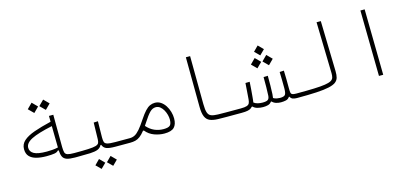

<svg xmlns="http://www.w3.org/2000/svg" viewBox="-68 -1233 4238 1958"><g transform="rotate(-15 2051.0 -254.5)"><path d="M304.7 -86.4Q244.1 -86.4 198 -98.4Q151.9 -110.4 126 -138.4Q100.1 -166.5 100.1 -214.8Q100.1 -267.1 139.4 -302.2Q178.7 -337.4 253.4 -363.8Q328.1 -390.1 434.6 -415.5L433.6 -477.1H479.5L481.4 -136.7Q481.9 -98.6 487.5 -78.6Q493.2 -58.6 515.1 -51.5Q537.1 -44.4 585.9 -44.4Q606.4 -44.4 613.5 -40.3Q620.6 -36.1 620.6 -22Q620.6 -9.8 612.8 -4.2Q605 1.5 580.1 1.5Q523.9 1.5 494.1 -9Q464.4 -19.5 452.6 -44.4Q440.9 -69.3 439 -112.3L428.2 -111.8Q417.5 -96.7 387.7 -91.6Q357.9 -86.4 304.7 -86.4ZM435.1 -369.1Q282.7 -336.9 213.9 -302Q145 -267.1 145 -217.3Q145 -175.8 184.8 -153.6Q224.6 -131.3 318.8 -131.3Q341.3 -131.3 375 -133.5Q408.7 -135.7 438.5 -142.6ZM419.4 -544.4 364.7 -598.6 419.4 -653.3 473.6 -598.6ZM297.4 -544.4 242.7 -598.6 297.4 -653.3 351.6 -598.6Z M580.1 1.5 585.9 -44.4Q679.7 -44.4 733.6 -46.9Q787.6 -49.3 813 -56.9Q838.4 -64.5 845.5 -79.3Q852.5 -94.2 853 -119.1L856.9 -293.5L901.9 -295.4L899.4 -124Q899.4 -93.8 904.8 -76.4Q910.2 -59.1 935.1 -51.8Q960 -44.4 1018.6 -44.4H1171.9Q1190.4 -44.4 1197 -40.8Q1203.6 -37.1 1203.6 -22Q1203.6 -7.3 1193.6 -2.9Q1183.6 1.5 1166 1.5H1007.3Q941.9 1.5 913.1 -10Q884.3 -21.5 871.6 -54.2H864.7Q850.6 -26.4 822 -14.6Q793.5 -2.9 741 -0.7Q688.5 1.5 602.1 1.5Q596.7 1.5 591.3 1.5Q585.9 1.5 580.1 1.5ZM813 184.1 760.7 132.3 813 79.6 865.2 132.3ZM935.1 184.1 882.8 132.3 935.1 79.6 987.3 132.3Z M1163.1 1.5Q1149.9 1.5 1145.5 -3.7Q1141.1 -8.8 1141.1 -22Q1141.1 -33.7 1147.9 -39.1Q1154.8 -44.4 1171.9 -44.4Q1200.2 -44.4 1224.6 -56.9Q1249 -69.3 1278.1 -102.8Q1307.1 -136.2 1348.1 -198.7Q1380.9 -248 1407 -276.1Q1433.1 -304.2 1458 -315.7Q1482.9 -327.1 1510.7 -327.1Q1544.9 -327.1 1572.5 -308.6Q1600.1 -290 1619.6 -259.8Q1639.2 -229.5 1649.7 -193.4Q1660.2 -157.2 1660.2 -122.6Q1660.2 -60.5 1630.1 -29.5Q1600.1 1.5 1526.4 1.5Q1473.1 1.5 1419.9 -18.1Q1366.7 -37.6 1330.1 -82.5H1320.8Q1292.5 -46.9 1268.3 -28.8Q1244.1 -10.7 1219 -4.6Q1193.8 1.5 1163.1 1.5ZM1352.5 -125.5Q1389.6 -83 1434.3 -63.7Q1479 -44.4 1529.3 -44.4Q1579.1 -44.4 1597.2 -61.3Q1615.2 -78.1 1615.2 -124Q1615.2 -146 1608.2 -173.1Q1601.1 -200.2 1587.2 -224.9Q1573.2 -249.5 1553.2 -265.4Q1533.2 -281.2 1507.3 -281.2Q1473.1 -281.2 1444.3 -252Q1415.5 -222.7 1373.5 -157.2Q1362.3 -140.1 1352.5 -125.5Z M2337.9 1.5Q2321.8 1.5 2305.4 1.5Q2289.1 1.5 2272.9 1.5Q2224.6 2 2177.7 1.7Q2130.9 1.5 2089.8 0.5Q2038.6 -1 2005.9 -14.9Q1973.1 -28.8 1957.3 -64.9Q1941.4 -101.1 1940.9 -168.9L1937 -693.4H1981.9L1985.8 -186Q1986.3 -125 1996.6 -95.5Q2006.8 -65.9 2032 -56.2Q2057.1 -46.4 2102.1 -45.4Q2140.6 -44.4 2184.8 -44.4Q2229 -44.4 2282.7 -44.4Q2297.4 -44.4 2312.5 -44.4Q2327.6 -44.4 2343.8 -44.4Q2350.6 -44.4 2355.7 -39.6Q2360.8 -34.7 2360.8 -23.4Q2360.8 1.5 2337.9 1.5Z M2567.4 1.5Q2538.1 1.5 2508.5 -6.3Q2479 -14.2 2463.4 -32.2L2454.6 -31.7Q2447.8 -22.9 2436.5 -15.4Q2425.3 -7.8 2402.8 -3.2Q2380.4 1.5 2339.4 1.5L2343.8 -44.4Q2386.7 -44.4 2407.2 -51.5Q2427.7 -58.6 2434.8 -73.7Q2441.9 -88.9 2443.8 -113.8Q2447.8 -165.5 2450.4 -202.1Q2453.1 -238.8 2456.1 -282.7L2501 -283.7Q2498.5 -242.2 2495.8 -206.3Q2493.2 -170.4 2489.3 -130.4Q2487.8 -112.3 2486.1 -97.2Q2484.4 -82 2482.4 -69.8Q2500 -55.7 2524.9 -50Q2549.8 -44.4 2573.7 -44.4Q2615.7 -44.4 2630.6 -55.9Q2645.5 -67.4 2647.5 -96.7Q2649.9 -132.8 2650.4 -187.7Q2650.9 -242.7 2650.4 -293.5L2695.3 -294.9Q2695.8 -247.6 2695.3 -193.4Q2694.8 -139.2 2692.4 -101.1Q2690.9 -80.6 2688 -62Q2705.1 -51.3 2724.1 -47.9Q2743.2 -44.4 2757.8 -44.4Q2801.3 -44.4 2813.2 -61.5Q2825.2 -78.6 2825.2 -127.9Q2825.2 -169.9 2824.5 -210.7Q2823.7 -251.5 2822.3 -300.8L2867.2 -303.2Q2869.1 -252.9 2869.6 -211.2Q2870.1 -169.4 2870.1 -131.3Q2870.1 -124.5 2870.1 -118.7Q2870.1 -118.7 2870.1 -118.7Q2870.1 -118.7 2870.1 -118.7Q2870.1 -88.4 2872.6 -72.3Q2875 -56.2 2887.5 -50.3Q2899.9 -44.4 2929.7 -44.4Q2948.2 -44.4 2954.6 -39.6Q2960.9 -34.7 2960.9 -23.4Q2960.9 -7.3 2951.2 -2.9Q2941.4 1.5 2923.8 1.5Q2897.5 1.5 2880.1 -5.4Q2862.8 -12.2 2853 -31.7H2847.2Q2833 -9.3 2808.1 -3.9Q2783.2 1.5 2755.4 1.5Q2731.4 1.5 2706.3 -5.9Q2681.2 -13.2 2664.1 -31.7H2657.7Q2643.1 -11.2 2619.9 -4.9Q2596.7 1.5 2567.4 1.5ZM2612.8 -395.5 2558.6 -449.7 2612.8 -504.4 2667 -449.7ZM2734.9 -395.5 2680.7 -449.7 2734.9 -504.4 2789.1 -449.7ZM2675.3 -515.6 2623 -567.4 2675.3 -620.1 2727.5 -567.4Z M2923.8 1.5Q2897 1.5 2897 -21Q2897 -35.2 2906 -39.8Q2915 -44.4 2929.7 -44.4Q3043 -44.4 3116.9 -47.1Q3190.9 -49.8 3234.4 -56.6Q3277.8 -63.5 3298.6 -75.4Q3319.3 -87.4 3325 -106.2Q3330.6 -125 3330.1 -151.4L3316.9 -693.4H3361.8L3375 -161.1Q3376 -122.6 3368.7 -94.7Q3361.3 -66.9 3336.9 -48.3Q3312.5 -29.8 3262.9 -18.8Q3213.4 -7.8 3130.9 -3.2Q3048.3 1.5 2923.8 1.5Z M3790 0 3779.8 -693.4H3824.7L3835 0Z"/></g></svg>

Font: Cascadia Mono NF ExtraLight
Style: Regular
Weight: 200
Monospace: yes
Designer: Aaron Bell
Foundry: Saja Typeworks
Version: Version 2404.023; ttfautohint (v1.8.4)